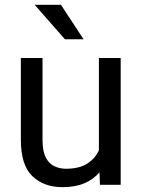

<svg xmlns="http://www.w3.org/2000/svg" viewBox="-20 -770 591 800"><path d="M396.5 0 394.5 -52.2Q370.1 -22.9 332 -6.6Q293.9 9.8 240.2 9.8Q162.6 9.8 114.7 -36.1Q66.9 -82 66.9 -187.5V-528.3H157.2V-186.5Q157.2 -139.2 171.1 -113Q185.1 -86.9 207.5 -76.9Q230 -66.9 254.4 -66.9Q309.6 -66.9 342.8 -87.9Q376 -108.9 392.1 -143.6V-528.3H482.9V0ZM233.9 -750 328.1 -606.4H250.5L124.5 -750Z"/></svg>

Font: Vazirmatn RD
Style: Regular
Weight: 400
Designer: Saber Rastikerdar
Foundry: Saber Rastikerdar
Version: Version 32.102